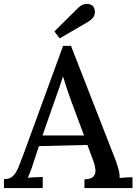

<svg xmlns="http://www.w3.org/2000/svg" viewBox="-23 -951 690 971"><path d="M-3 0V-45Q27 -45 43 -61Q59 -77 70 -104.5Q81 -132 94 -166L296 -719H336L555 -158Q563 -139 573 -106.5Q583 -74 582 -51Q599 -53 615.5 -53.5Q632 -54 647 -55V0H404V-44Q439 -45 450.5 -59.5Q462 -74 459.5 -95Q457 -116 449 -137L419 -218L174 -212L145 -125Q139 -105 132 -87Q125 -69 118 -52Q136 -54 156.5 -54.5Q177 -55 193 -56V0ZM192 -266H402L339 -435Q327 -468 316 -500.5Q305 -533 296 -563H295Q287 -538 277 -508Q267 -478 254 -443ZM279 -757 252 -792 373 -912Q391 -928 407 -930.5Q423 -933 434.5 -928Q446 -923 450 -916Q456 -907 457 -894Q458 -881 451 -867.5Q444 -854 423 -841Z"/></svg>

Font: Lora Medium
Style: Regular
Weight: 500
Designer: Olga Karpushina, Alexei Vanyashin (Cyrillic)
Foundry: Cyreal
Version: Version 3.004